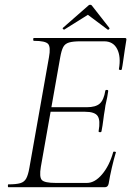

<svg xmlns="http://www.w3.org/2000/svg" viewBox="-20 -784 550 804"><path d="M15 0Q13 0 13 -6Q13 -12 15 -12Q48 -12 65 -17Q82 -22 90 -37Q98 -52 103 -81L185 -544Q193 -587 181.5 -600Q170 -613 122 -613Q119 -613 119 -619Q119 -625 122 -625H503Q511 -625 509 -616Q506 -598 502.5 -575Q499 -552 496 -530Q493 -508 490 -494Q489 -490 483 -491Q477 -492 478 -495Q487 -547 470.5 -579Q454 -611 416 -611H317Q286 -611 269 -606Q252 -601 244.5 -586.5Q237 -572 232 -543L151 -85Q144 -43 155 -30.5Q166 -18 213 -18H344Q377 -18 407.5 -54Q438 -90 454 -147Q455 -150 461 -149Q467 -148 465 -145Q457 -119 448.5 -82.5Q440 -46 435 -15Q432 0 419 0ZM405 -234Q404 -230 398 -230.5Q392 -231 393 -235Q401 -280 389 -298Q377 -316 336 -316H171L174 -335H343Q381 -335 398 -350.5Q415 -366 421 -404Q422 -408 428 -407.5Q434 -407 433 -402Q429 -374 425 -358.5Q421 -343 419 -325Q415 -303 412.5 -281.5Q410 -260 405 -234ZM249 -660Q248 -659 244.5 -662Q241 -665 243 -667L348 -759Q352 -764 357.5 -764Q363 -764 366 -759L438 -667Q440 -665 436.5 -661.5Q433 -658 431 -660L348 -722Z"/></svg>

Font: Cormorant Garamond Light Light
Style: Italic
Weight: 300
Italic angle: -10°
Version: Version 4.001